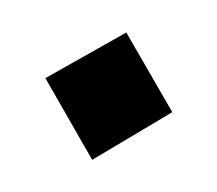

<svg xmlns="http://www.w3.org/2000/svg" viewBox="-57 -455 490 434"><g transform="rotate(15 188.5 -238.0)"><path d="M190 -89 40 -240 190 -387 337 -240Z"/></g></svg>

Font: Tajawal ExtraBold
Style: Regular
Weight: 800
Designer: Boutros Fonts
Foundry: Created by Boutros International 2017
Version: Version 1.700